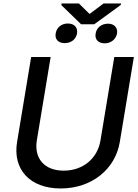

<svg xmlns="http://www.w3.org/2000/svg" viewBox="-20 -1048 778 1080"><path d="M622.9 -727.3 545.1 -257.8C529.1 -159.1 449.2 -88.1 338.4 -88.1C227.6 -88.1 171.2 -159.1 187.1 -257.8L264.9 -727.3H155.2L76 -248.9C50.8 -96.2 146.7 12.1 321.4 12.1C495.7 12.1 628.6 -96.2 653.8 -248.9L733 -727.3ZM293.3 -859.7C287.3 -829.9 305.8 -805.4 343.8 -805.4C382.1 -805.4 407.7 -828.8 413.4 -859.7C418 -891.3 399.9 -915.8 361.5 -915.8C324.2 -915.8 297.6 -891.3 293.3 -859.7ZM324.9 -1019.5 436.1 -911.6H510.3L659.4 -1020.2L660.9 -1028.4H562.5L483.7 -969.5L424 -1028.4H326.3ZM518.1 -859.7C512.1 -828.8 530.2 -804.3 568.9 -804.3C606.9 -804.3 632.8 -829.9 638.5 -859.7C642.8 -890.3 624.3 -914.8 587.7 -914.8C549 -914.8 522.4 -889.9 518.1 -859.7Z"/></svg>

Font: Margiela Sans Medium
Style: Italic
Weight: 500
Italic angle: -9.39999°
Designer: Stefan Endress, Andreas Faust
Version: Version 1.100;FEAKit 1.0